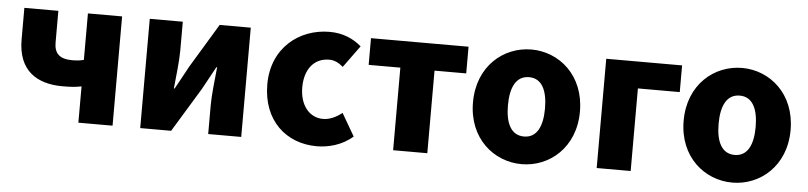

<svg xmlns="http://www.w3.org/2000/svg" viewBox="-40 -783 4189 996"><g transform="rotate(5 2054.5 -284.5)"><path d="M385 0H563V-569H385V-327C366 -322 349 -320 325 -320C258 -320 231 -348 231 -404V-569H54V-404C54 -243 152 -181 286 -181C333 -181 355 -183 385 -189Z M707 0H868L1008 -230C1026 -262 1054 -315 1073 -349H1077C1070 -279 1061 -204 1061 -148V0H1233V-569H1071L932 -339C915 -306 885 -254 867 -220H863C870 -289 879 -365 879 -421V-569H707Z M1627 14C1687 14 1759 -4 1814 -53L1746 -170C1717 -147 1683 -130 1647 -130C1577 -130 1526 -190 1526 -284C1526 -379 1575 -439 1653 -439C1678 -439 1700 -430 1726 -408L1809 -522C1766 -559 1712 -583 1643 -583C1484 -583 1344 -473 1344 -284C1344 -96 1467 14 1627 14Z M2024 0H2202V-430H2367V-569H1859V-430H2024Z M2694 14C2838 14 2972 -96 2972 -284C2972 -473 2838 -583 2694 -583C2549 -583 2415 -473 2415 -284C2415 -96 2549 14 2694 14ZM2694 -130C2627 -130 2597 -190 2597 -284C2597 -379 2627 -439 2694 -439C2760 -439 2790 -379 2790 -284C2790 -190 2760 -130 2694 -130Z M3084 0H3261V-430H3479V-569H3084Z M3791 14C3935 14 4069 -96 4069 -284C4069 -473 3935 -583 3791 -583C3646 -583 3512 -473 3512 -284C3512 -96 3646 14 3791 14ZM3791 -130C3724 -130 3694 -190 3694 -284C3694 -379 3724 -439 3791 -439C3857 -439 3887 -379 3887 -284C3887 -190 3857 -130 3791 -130Z"/></g></svg>

Font: Noto Sans T Chinese Black
Style: Bold
Weight: 900
Designer: Ryoko NISHIZUKA (kana & ideographs); Paul D. Hunt (Latin, Greek & Cyrillic); Wenlong ZHANG (bopomofo); Sandoll Communica
Foundry: Adobe Systems Incorporated
Version: Version 1.000;PS 1;hotconv 1.0.78;makeotf.lib2.5.61930